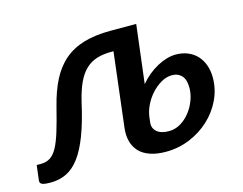

<svg xmlns="http://www.w3.org/2000/svg" viewBox="-93 -629 957 757"><g transform="rotate(-15 385.5 -251.0)"><path d="M515.5 -510 486.5 -272Q502 -290.5 520.2 -305.5Q538.5 -320.5 557.8 -331Q577 -341.5 596.5 -347.2Q616 -353 634 -353Q661 -353 683 -344Q705 -335 720.2 -318.8Q735.5 -302.5 744 -279.2Q752.5 -256 752.5 -227.5Q752.5 -180 732.2 -137.5Q712 -95 677.2 -62.8Q642.5 -30.5 596.5 -11.5Q550.5 7.5 499 7.5Q462 7.5 435 -1.8Q408 -11 391.2 -28.5Q374.5 -46 367.8 -71Q361 -96 365 -127.5L401 -429H391.5Q359 -429 333.5 -421.2Q308 -413.5 288 -395Q268 -376.5 253.5 -345.8Q239 -315 228 -269Q210.5 -190.5 190.2 -137.5Q170 -84.5 145.8 -52.5Q121.5 -20.5 92.5 -6.8Q63.5 7 28.5 7Q3 7 -6.5 2.8Q-16 -1.5 -15 -12.5L-7.5 -74H8.5Q31.5 -74 47.8 -84.2Q64 -94.5 76.8 -118Q89.5 -141.5 101.2 -179.8Q113 -218 127 -274.5Q142.5 -337 165.5 -381.5Q188.5 -426 222.2 -454.5Q256 -483 302.2 -496.5Q348.5 -510 411 -510ZM468 -119.5Q465.5 -97.5 482 -82.8Q498.5 -68 531.5 -68Q556.5 -68 578.5 -81Q600.5 -94 617 -114.8Q633.5 -135.5 643.2 -161.2Q653 -187 653 -212.5Q653 -225.5 650.5 -237.2Q648 -249 641.5 -258Q635 -267 624.5 -272.5Q614 -278 598 -278Q576.5 -278 555 -265.8Q533.5 -253.5 515.5 -234Q497.5 -214.5 485.5 -190Q473.5 -165.5 470.5 -141Z"/></g></svg>

Font: Lato Semibold
Style: Italic
Weight: 600
Italic angle: -7°
Designer: Lukasz Dziedzic
Foundry: tyPoland Lukasz Dziedzic
Version: Version 2.006; 2014-01-15